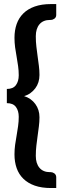

<svg xmlns="http://www.w3.org/2000/svg" viewBox="-20 -794 340 968"><path d="M74.5 -205Q74.5 -235.5 60.2 -254.8Q46 -274 14.5 -274V-345.5Q46 -345.5 60.2 -364.8Q74.5 -384 74.5 -414.5Q74.5 -438 71.2 -461.2Q68 -484.5 63.8 -508Q59.5 -531.5 56.2 -555.2Q53 -579 53 -603.5Q53 -641.5 64 -672.8Q75 -704 97.8 -726.5Q120.5 -749 155.2 -761.2Q190 -773.5 237 -773.5H263.5V-718.5Q263.5 -712 260.8 -707.2Q258 -702.5 253.8 -699.5Q249.5 -696.5 245 -695Q240.5 -693.5 237 -693.5H232.5Q197.5 -693.5 179 -671.5Q160.5 -649.5 160.5 -611Q160.5 -583.5 163.5 -558.2Q166.5 -533 169.8 -509.2Q173 -485.5 176 -462.5Q179 -439.5 179 -416Q179 -397 173.8 -380Q168.5 -363 158.2 -349.2Q148 -335.5 133.8 -325Q119.5 -314.5 101.5 -309.5Q119.5 -304 133.8 -293.8Q148 -283.5 158.2 -269.5Q168.5 -255.5 173.8 -238.5Q179 -221.5 179 -203Q179 -179.5 176 -156.5Q173 -133.5 169.8 -109.8Q166.5 -86 163.5 -60.8Q160.5 -35.5 160.5 -8Q160.5 30 179 52Q197.5 74 232.5 74H237Q240.5 74 245 75.5Q249.5 77 253.8 80Q258 83 260.8 88Q263.5 93 263.5 99.5V154H237Q190 154 155.2 141.8Q120.5 129.5 97.8 107.2Q75 85 64 53.8Q53 22.5 53 -15.5Q53 -40 56.2 -63.8Q59.5 -87.5 63.8 -111Q68 -134.5 71.2 -158Q74.5 -181.5 74.5 -205Z"/></svg>

Font: LatoHex
Style: Bold
Weight: 700
Designer: Lukasz Dziedzic
Foundry: tyPoland Lukasz Dziedzic
Version: Version 1.104; Western+Polish opensource